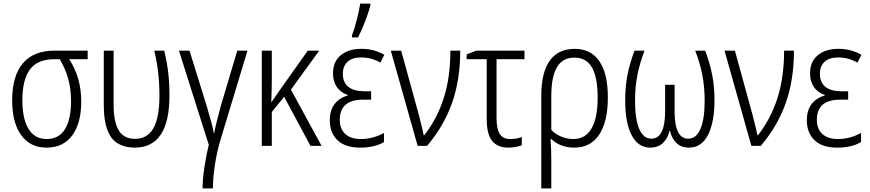

<svg xmlns="http://www.w3.org/2000/svg" viewBox="-20 -815 4864 1073"><path d="M240 10Q149 10 98.5 -59.5Q48 -129 48 -254Q48 -391 108 -461.5Q168 -532 285 -532H470V-484H367Q434 -380 434 -249Q434 -126 383.5 -58Q333 10 240 10ZM241 -38Q309 -38 343 -93Q377 -148 377 -250Q377 -317 361.5 -373.5Q346 -430 314 -484H282Q190 -484 147.5 -427Q105 -370 105 -255Q105 -151 139.5 -94.5Q174 -38 241 -38Z M560 -228V-532H615V-230Q615 -134 643.5 -86.5Q672 -39 735 -39Q804 -39 837.5 -99Q871 -159 871 -280Q871 -415 842 -532H898Q914 -463 920.5 -406.5Q927 -350 927 -281Q927 10 733 10Q641 9 600.5 -49Q560 -107 560 -228Z M1213 -36Q1192 33 1181 106Q1170 179 1170 238H1112Q1112 188 1122.5 118.5Q1133 49 1147 -5L980 -532H1039L1135 -223Q1168 -113 1175 -71H1177Q1185 -116 1214 -223L1306 -532H1363Z M1606 -314 1777 0H1715L1568 -274L1499 -189V0H1443V-532H1499V-380Q1499 -306 1496 -244H1497L1535 -299L1700 -532H1764Z M2054 -258H2009Q1879 -258 1879 -145Q1879 -94 1910 -66Q1941 -38 1997 -38Q2064 -38 2126 -72V-21Q2073 10 1993 10Q1909 10 1866 -31.5Q1823 -73 1823 -143Q1823 -198 1849.5 -233Q1876 -268 1923 -281V-284Q1882 -299 1861.5 -330Q1841 -361 1841 -405Q1841 -471 1884.5 -506.5Q1928 -542 1999 -542Q2036 -542 2066.5 -534Q2097 -526 2128 -509L2106 -465Q2055 -494 1999 -494Q1949 -494 1922.5 -470Q1896 -446 1896 -402Q1896 -355 1926.5 -330Q1957 -305 2017 -305H2054ZM1947 -617Q1959 -647 1973.5 -703Q1988 -759 1993 -795H2050V-784Q2040 -746 2020.5 -695.5Q2001 -645 1981 -606H1947Z M2222 -532 2322 -168Q2344 -82 2348 -59H2351Q2424 -153 2460.5 -269Q2497 -385 2497 -532H2552Q2552 -370 2507 -241.5Q2462 -113 2367 0H2314L2164 -532Z M2911 -484H2755V-155Q2755 -94 2773 -66Q2791 -38 2831 -38Q2866 -38 2896 -49V-3Q2883 2 2862.5 6Q2842 10 2822 10Q2759 10 2729.5 -28.5Q2700 -67 2700 -149V-484H2588V-511L2642 -532H2911Z M3189 10Q3150 10 3117.5 -2.5Q3085 -15 3061 -38H3057Q3061 17 3061 85V238H3005V-280Q3005 -409 3052 -475.5Q3099 -542 3192 -542Q3282 -542 3329.5 -473Q3377 -404 3377 -270Q3377 -136 3329 -63Q3281 10 3189 10ZM3061 -278V-89Q3084 -65 3116.5 -51.5Q3149 -38 3184 -38Q3251 -38 3285.5 -96.5Q3320 -155 3320 -270Q3320 -382 3288.5 -437.5Q3257 -493 3190 -493Q3124 -493 3092.5 -439Q3061 -385 3061 -278Z M3973 -253Q3973 -133 3937 -61.5Q3901 10 3830 10Q3788 10 3761.5 -14.5Q3735 -39 3724 -84H3722Q3711 -39 3683.5 -14.5Q3656 10 3614 10Q3547 10 3510.5 -58.5Q3474 -127 3474 -253Q3474 -331 3486.5 -396Q3499 -461 3526 -532H3582Q3555 -461 3542 -394.5Q3529 -328 3529 -252Q3529 -148 3552.5 -94Q3576 -40 3620 -40Q3659 -40 3678 -79Q3697 -118 3697 -193V-341H3750V-193Q3750 -40 3826 -40Q3871 -40 3894.5 -94.5Q3918 -149 3918 -252Q3918 -329 3905 -396Q3892 -463 3865 -532H3921Q3948 -460 3960.5 -394.5Q3973 -329 3973 -253Z M4087 -532 4187 -168Q4209 -82 4213 -59H4216Q4289 -153 4325.5 -269Q4362 -385 4362 -532H4417Q4417 -370 4372 -241.5Q4327 -113 4232 0H4179L4029 -532Z M4720 -258H4675Q4545 -258 4545 -145Q4545 -94 4576 -66Q4607 -38 4663 -38Q4730 -38 4792 -72V-21Q4739 10 4659 10Q4575 10 4532 -31.5Q4489 -73 4489 -143Q4489 -198 4515.5 -233Q4542 -268 4589 -281V-284Q4548 -299 4527.5 -330Q4507 -361 4507 -405Q4507 -471 4550.5 -506.5Q4594 -542 4665 -542Q4702 -542 4732.5 -534Q4763 -526 4794 -509L4772 -465Q4721 -494 4665 -494Q4615 -494 4588.5 -470Q4562 -446 4562 -402Q4562 -355 4592.5 -330Q4623 -305 4683 -305H4720Z"/></svg>

Font: Noto Sans Display Light Narrow
Style: Regular
Weight: 300
Width: 4
Designer: Monotype Design team
Foundry: Monotype Imaging Inc.
Version: Version 1.000